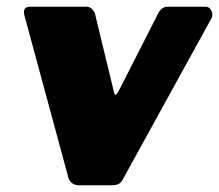

<svg xmlns="http://www.w3.org/2000/svg" viewBox="-20 -550 650 570"><path d="M590 -530Q602 -530 607.5 -518.5Q613 -507 608 -496L346 -20Q339 -7 331.5 -3.5Q324 0 309 0H215Q200 0 191.5 -8.5Q183 -17 181 -30L52 -506Q47 -530 69 -530H238Q247 -530 254.5 -521.5Q262 -513 263 -505L319 -274Q323 -260 335 -285L452 -515Q462 -530 478 -530H590Z"/></svg>

Font: Libre Franklin Thin Black
Style: Italic
Weight: 900
Italic angle: -8°
Version: Version 2.000